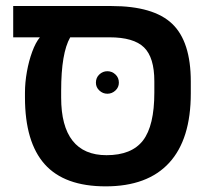

<svg xmlns="http://www.w3.org/2000/svg" viewBox="-20 -624 724 653"><path d="M64.9 -308.6Q64.9 -343.3 71.5 -380.1Q78.1 -417 89.6 -448.2Q101.1 -479.5 115.7 -497.1H24.9V-603.5H358.9Q502 -603.5 565.4 -543.2Q628.9 -482.9 628.9 -346.7V-306.2Q628.9 -150.4 555.4 -70.3Q481.9 9.8 339.4 9.8Q199.2 9.8 132.1 -65.4Q64.9 -140.6 64.9 -293ZM218.8 -497.1Q188 -443.4 188 -315.4V-292Q188 -194.8 226.8 -145.5Q265.6 -96.2 342.3 -96.2Q427.7 -96.2 466.3 -146.2Q504.9 -196.3 504.9 -309.1V-347.7Q504.9 -428.7 469.7 -462.9Q434.6 -497.1 352.1 -497.1ZM306.2 -342.8Q306.2 -359.9 317.9 -370.8Q329.6 -381.8 345.2 -381.8Q360.8 -381.8 372.6 -370.8Q384.3 -359.9 384.3 -342.8Q384.3 -327.1 372.6 -316.2Q360.8 -305.2 345.2 -305.2Q329.6 -305.2 317.9 -316.2Q306.2 -327.1 306.2 -342.8Z"/></svg>

Font: Arimo SemiBold
Style: Regular
Weight: 600
Designer: Steve Matteson
Foundry: Monotype Imaging Inc.
Version: Version 1.33